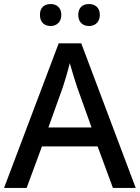

<svg xmlns="http://www.w3.org/2000/svg" viewBox="-20 -932 694 952"><path d="M178 -858C178 -821 201 -803 231 -803C259 -803 284 -821 284 -858C284 -896 259 -912 231 -912C201 -912 178 -896 178 -858ZM368 -858C368 -821 392 -803 421 -803C450 -803 475 -821 475 -858C475 -896 450 -912 421 -912C392 -912 368 -896 368 -858ZM540 0H653L383 -717H271L0 0H112L188 -206H464ZM362 -501 434 -300H220L292 -501C300 -524 316 -578 326 -619C334 -589 355 -522 362 -501Z"/></svg>

Font: Noto Sans Bengali UI Medium
Style: Regular
Weight: 500
Designer: Jelle Bosma - Monotype Design Team
Foundry: Monotype Imaging Inc.
Version: Version 2.003